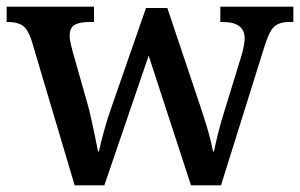

<svg xmlns="http://www.w3.org/2000/svg" viewBox="-20 -556 900 576"><path d="M74 -437Q63 -469 47.5 -479.5Q32 -490 3 -490H0V-536H262V-490H249Q219 -490 204 -481.5Q189 -473 189 -448Q189 -440 191.5 -428Q194 -416 197 -405L241 -250Q248 -226 254 -198Q260 -170 265.5 -144.5Q271 -119 274 -102H277Q282 -127 292 -163Q302 -199 315 -236L418 -532H482L581 -237Q589 -213 597 -187.5Q605 -162 610.5 -140Q616 -118 619 -102H622Q627 -127 635 -159Q643 -191 657 -235L705 -391Q709 -404 711.5 -418.5Q714 -433 714 -441Q714 -490 648 -490H641V-536H860V-490H847Q818 -490 802.5 -476Q787 -462 772 -412L643 0H553L426 -389L293 0H204Z"/></svg>

Font: Noto Serif Khojki Medium
Style: Regular
Weight: 500
Version: Version 2.003